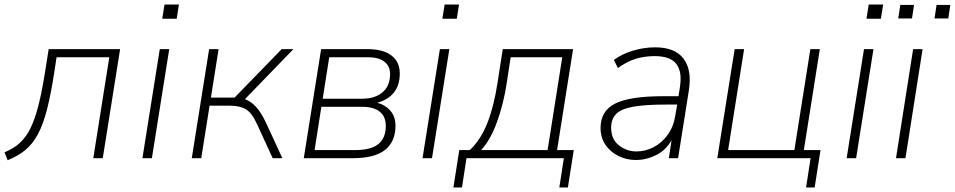

<svg xmlns="http://www.w3.org/2000/svg" viewBox="-29 -702 4237 852"><path d="M5 9 -9 -26Q30 -42 58 -67Q86 -92 106 -132.5Q126 -173 141.5 -234Q157 -295 171 -383L187 -484H504L427 0H385L456 -448H222L212 -382Q197 -285 180 -218Q163 -151 139.5 -107Q116 -63 83 -36Q50 -9 5 9Z M691 -619 701 -682H765L755 -619ZM603 0 680 -484H722L645 0Z M822 0 899 -484H941L907 -269H1012L1221 -484H1273L1058 -262Q1083 -253 1106 -229Q1129 -205 1152 -156L1224 0H1181L1112 -150Q1090 -200 1063 -216.5Q1036 -233 992 -233H901L864 0Z M1319 0 1396 -484H1601Q1672 -484 1708.5 -455.5Q1745 -427 1745 -376Q1745 -324 1719 -291.5Q1693 -259 1645 -246Q1680 -237 1703 -211Q1726 -185 1726 -144Q1726 -74 1680 -37Q1634 0 1536 0ZM1403 -264H1579Q1635 -264 1668.5 -292.5Q1702 -321 1702 -373Q1702 -409 1676.5 -428.5Q1651 -448 1603 -448H1432ZM1367 -36H1546Q1619 -36 1651 -63.5Q1683 -91 1683 -143Q1683 -185 1656 -206.5Q1629 -228 1579 -228H1397Z M1934 -619 1944 -682H2008L1998 -619ZM1846 0 1923 -484H1965L1888 0Z M1983 130 2009 -36H2056Q2105 -83 2134 -157Q2163 -231 2179 -336L2202 -484H2514L2443 -36H2517L2491 130H2453L2473 0H2041L2021 130ZM2106 -36H2401L2466 -448H2237L2220 -336Q2206 -242 2176.5 -161Q2147 -80 2106 -36Z M2792 8Q2752 8 2716 -9.5Q2680 -27 2658 -59Q2636 -91 2636 -134Q2636 -210 2701 -242.5Q2766 -275 2911 -275H2982L2988 -315Q2999 -383 2972.5 -418Q2946 -453 2876 -453Q2830 -453 2790.5 -440.5Q2751 -428 2713 -400L2695 -436Q2730 -462 2779 -477Q2828 -492 2878 -492Q2966 -492 3004 -442Q3042 -392 3028 -302L2980 0H2939L2951 -80Q2926 -35 2882 -13.5Q2838 8 2792 8ZM2795 -30Q2835 -30 2871.5 -49Q2908 -68 2934 -104Q2960 -140 2968 -191L2976 -238H2927Q2834 -238 2781 -228.5Q2728 -219 2705.5 -196.5Q2683 -174 2683 -136Q2683 -84 2717.5 -57Q2752 -30 2795 -30Z M3548 130 3568 0H3154L3231 -484H3273L3202 -36H3496L3567 -484H3609L3538 -36H3612L3586 130Z M3816 -619 3826 -682H3890L3880 -619ZM3728 0 3805 -484H3847L3770 0Z M3947 0 4023 -484H4065L3989 0ZM4118 -620 4127 -680H4188L4179 -620ZM3957 -620 3966 -680H4027L4018 -620Z"/></svg>

Font: Nunito Sans ExtraLight
Style: Italic
Weight: 200
Italic angle: -9°
Designer: Vernon Adams
Foundry: Vernon Adams
Version: Version 3.006; ttfautohint (v1.8.3)